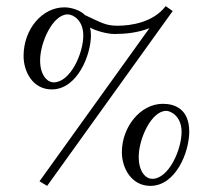

<svg xmlns="http://www.w3.org/2000/svg" viewBox="-20 -595 677 627"><path d="M433 -83C433 -141 474 -233 523 -233C537 -233 573 -216 573 -164C573 -108 532 -11 477 -11C458 -11 433 -31 433 -83ZM378 -98C378 -45 410 12 471 12C554 12 598 -98 598 -165C598 -238 552 -256 512 -256C438 -256 378 -180 378 -98ZM364 -511C325 -511 311 -521 257 -546C247 -558 218 -571 190 -571C118 -571 57 -500.1 57 -412C57 -361 87 -303 149 -303C233 -303 277 -416 277 -480C277 -489 276 -498 274 -505C293 -494 331 -484 354 -484C389 -484 430 -488 468 -503L109 -3L134 12L544 -559L521 -575C480 -521 406 -511 364 -511ZM111 -398C111 -456 152 -548 201 -548C219 -548 252 -529 252 -479C252 -421 210 -326 155 -326C137 -326 111 -346 111 -398Z"/></svg>

Font: Libertinus Serif Display
Style: Regular
Weight: 400
Designer: Philipp H. Poll
Foundry: Khaled Hosny
Version: Version 6.1